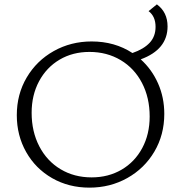

<svg xmlns="http://www.w3.org/2000/svg" viewBox="-20 -854 830 880"><path d="M733 -332Q733 -236 687.5 -159Q642 -82 563.5 -38Q485 6 390 6Q295 6 219 -37.5Q143 -81 100 -157Q57 -233 57 -326Q57 -422 102.5 -499Q148 -576 226.5 -620Q305 -664 400 -664Q506 -664 587 -611Q639 -629 666 -658Q693 -687 693 -731Q693 -779 661 -803L699 -834Q748 -798 748 -733Q748 -627 625 -582Q676 -536 704.5 -471.5Q733 -407 733 -332ZM666 -320Q666 -406 631 -473.5Q596 -541 533 -578.5Q470 -616 390 -616Q313 -616 253 -580.5Q193 -545 159 -481.5Q125 -418 125 -337Q125 -251 160 -183.5Q195 -116 257.5 -78.5Q320 -41 400 -41Q477 -41 537.5 -76.5Q598 -112 632 -175.5Q666 -239 666 -320Z"/></svg>

Font: Ysabeau Semilight
Style: Regular
Weight: 300
Designer: Christian Thalmann (Catharsis Fonts)
Version: Version 0.003